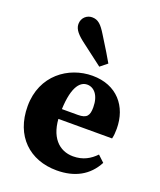

<svg xmlns="http://www.w3.org/2000/svg" viewBox="-145 -867 812 974"><g transform="rotate(20 260.5 -380.0)"><path d="M277.8 15.2C374.6 15.2 446.5 -23.3 487.6 -101.6L453 -134C422.8 -102.8 385.7 -80.3 331.8 -80.3C257 -80.3 196.7 -135.3 196.7 -257.3C196.7 -401.7 234.6 -447.1 276.2 -447.1C312.5 -447.1 343.9 -414.5 343.9 -348.9C343.9 -304.3 331.5 -286.3 283.5 -286.3H96V-233.5H487.4C491.4 -250.1 492.9 -265.8 492.9 -287.3C492.9 -408.3 418.1 -498.5 286.3 -498.5C157.2 -498.5 28.7 -408.1 28.7 -241.4C28.7 -80 132.3 15.2 277.8 15.2ZM339.7 -583.9C322.3 -615.1 303.4 -645.5 260.8 -714.1C233.9 -757.8 215.5 -776.5 182.6 -776.5C155.7 -776.5 128.3 -755.8 128.3 -720.7C128.3 -691.1 152 -666.7 191.3 -637.4C250.1 -593.2 275.6 -573.1 301.8 -553.4L339.7 -583.9Z"/></g></svg>

Font: Source Serif Variable
Style: Regular
Weight: 389
Designer: Frank Grießhammer
Foundry: Adobe Systems Incorporated
Version: Version 3.001;hotconv 1.0.111;makeotfexe 2.5.65597